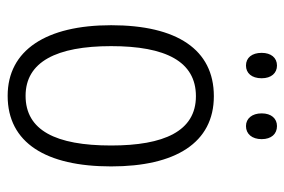

<svg xmlns="http://www.w3.org/2000/svg" viewBox="-144 -700 761 514"><g transform="rotate(90 237.0 -443.5)"><path d="M122 -763C122 -737 135 -721 156 -721C176 -721 190 -736 190 -763C190 -789 176 -804 156 -804C135 -804 122 -788 122 -763ZM284 -763C284 -737 298 -721 318 -721C339 -721 353 -737 353 -763C353 -789 339 -804 318 -804C298 -804 284 -789 284 -763ZM426 -360C426 -532 363 -635 238 -635C113 -635 48 -536 48 -360C48 -186 115 -83 237 -83C363 -83 426 -186 426 -360ZM104 -360C104 -506 145 -587 238 -587C332 -587 370 -501 370 -360C370 -211 329 -131 237 -131C146 -131 104 -214 104 -360Z"/></g></svg>

Font: Noto Sans Kannada UI Condensed Light
Style: Regular
Weight: 300
Width: 3
Designer: Jelle Bosma - Monotype Design Team
Foundry: Monotype Imaging Inc.
Version: Version 2.005